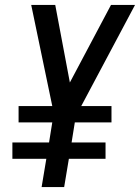

<svg xmlns="http://www.w3.org/2000/svg" viewBox="-20 -755 565 775"><path d="M148 0 167 -114H30V-180H178L191 -261H55V-327H191L106 -735H203L262 -422L428 -735H525L308 -327H430V-261H282L269 -180H406V-114H258L239 0Z"/></svg>

Font: Iosevka SS04 Medium Oblique
Style: Regular
Weight: 500
Italic angle: -9°
Monospace: yes
Designer: Belleve Invis
Foundry: Belleve Invis
Version: Version 19.0.0; ttfautohint (v1.8.4)